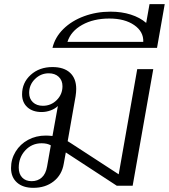

<svg xmlns="http://www.w3.org/2000/svg" viewBox="-20 -892 811 922"><path d="M716 -560 617 0H541L296 -160L286 -105Q277 -52 237.5 -21Q198 10 140 10Q90 10 61.5 -15.5Q33 -41 33 -85Q33 -128 55 -164Q77 -200 115 -220.5Q153 -241 200 -241Q212 -241 232 -239L258 -383Q245 -370 223.5 -362Q202 -354 180 -354Q137 -354 111.5 -377Q86 -400 86 -439Q86 -495 127.5 -532.5Q169 -570 232 -570Q287 -570 316.5 -542.5Q346 -515 346 -465Q346 -450 343 -430L305 -214Q319 -206 321 -204L550 -55L639 -560ZM280 -478Q280 -506 262 -523Q244 -540 214 -540Q176 -540 148 -512.5Q120 -485 120 -446Q120 -418 138 -401Q156 -384 186 -384Q225 -384 252.5 -411.5Q280 -439 280 -478ZM224 -194Q207 -204 180 -204Q133 -204 101.5 -170Q70 -136 70 -87Q70 -57 86.5 -39.5Q103 -22 132 -22Q161 -22 180.5 -39.5Q200 -57 206 -92Z M771 -872 734 -662H232Q244 -713 284 -752.5Q324 -792 383.5 -814Q443 -836 511 -836Q564 -836 608 -822Q652 -808 682 -782L698 -872ZM505 -803Q429 -803 374.5 -772.5Q320 -742 304 -691H668Q670 -740 624.5 -771.5Q579 -803 505 -803Z"/></svg>

Font: Fahkwang Light
Style: Italic
Weight: 300
Italic angle: -10°
Version: Version 1.000; ttfautohint (v1.6)